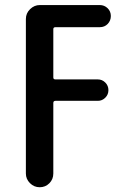

<svg xmlns="http://www.w3.org/2000/svg" viewBox="-20 -540 540 779"><path d="M85 164.1V-462.9Q85 -486.3 102.1 -502.9Q119.1 -519.5 141.6 -519.5H384.8Q403.3 -519.5 416.5 -506.8Q429.7 -494.1 429.7 -475.1Q429.7 -456.1 417 -442.9Q404.3 -429.7 384.8 -429.7H205.1Q196.3 -429.7 196.3 -421.9V-225.6Q196.3 -217.8 205.1 -217.8H377Q394.5 -217.8 407.2 -205.1Q419.9 -192.4 419.9 -174.3Q419.9 -156.2 407.2 -143.6Q394.5 -130.9 377 -130.9H205.1Q196.3 -130.9 196.3 -122.1V164.1Q196.3 187.5 180.2 203.6Q164.1 219.7 141.1 219.7Q118.2 219.7 101.6 203.1Q85 186.5 85 164.1Z"/></svg>

Font: Rounded Mgen+ 1m medium
Style: Regular
Weight: 500
Designer: [Source Han Sans]
Ryoko NISHIZUKA  (kana & ideographs); Paul D. Hunt (Latin, Greek & Cyrillic); Wenlong ZHANG  (bopomofo
Version: Version 1.059.20150602